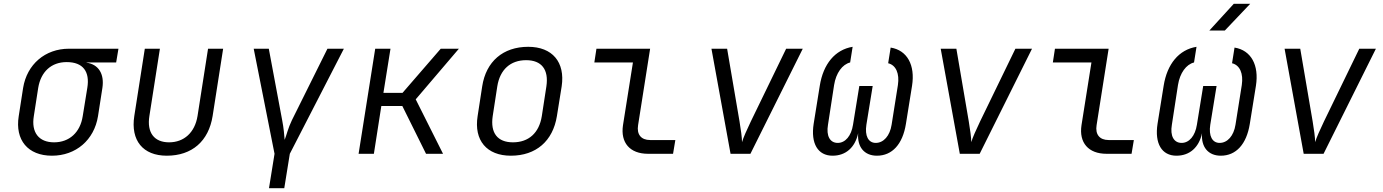

<svg xmlns="http://www.w3.org/2000/svg" viewBox="-20 -805 7240 1005"><path d="M252 10C377 10 473 -72 493 -197L516 -345C527 -418 496 -468 433 -477V-478H588L600 -550H341C216 -550 121 -468 101 -345L78 -197C58 -72 126 10 252 10ZM263 -60C183 -60 143 -112 157 -197L180 -345C194 -430 249 -480 329 -480C415 -480 451 -430 437 -345L413 -197C400 -112 343 -60 263 -60Z M853 10C985 10 1072 -66 1093 -198L1148 -550H1069L1014 -198C1000 -111 943 -60 865 -60C787 -60 748 -111 762 -198L817 -550H738L683 -198C663 -70 728 10 853 10Z M1388 180H1468L1497 0L1780 -550H1694L1508 -176C1488 -135 1480 -98 1470 -73C1468 -98 1465 -135 1457 -176L1387 -550H1308L1417 0Z M1857 0H1937L1976 -250H2086L2210 0H2299L2156 -285L2382 -550H2287L2087 -319H1987L2024 -550H1944Z M2654 10C2786 10 2874 -67 2895 -197L2920 -353C2939 -480 2871 -560 2745 -560C2613 -560 2524 -483 2504 -353L2480 -197C2460 -70 2528 10 2654 10ZM2665 -60C2584 -60 2546 -109 2559 -197L2583 -353C2597 -441 2652 -490 2734 -490C2815 -490 2853 -441 2840 -353L2816 -197C2802 -109 2747 -60 2665 -60Z M3372 0H3503L3515 -72H3383C3336 -72 3312 -101 3320 -150L3383 -550H3102L3091 -478H3293L3241 -150C3227 -58 3277 0 3372 0Z M3804 0H3908L4182 -550H4095L3910 -169C3890 -127 3870 -83 3864 -61C3864 -84 3858 -127 3851 -169L3786 -550H3704Z M4338 10C4407 10 4456 -33 4472 -108C4466 -36 4504 10 4570 10C4650 10 4705 -50 4722 -157L4754 -356C4771 -464 4729 -542 4642 -556L4629 -474C4670 -464 4689 -420 4680 -360L4647 -152C4638 -94 4605 -57 4564 -57C4525 -57 4506 -94 4515 -152L4548 -355H4478L4445 -152C4436 -94 4405 -57 4365 -57C4324 -57 4304 -94 4314 -152L4346 -360C4356 -423 4389 -468 4430 -478L4443 -560C4351 -545 4289 -470 4271 -356L4239 -157C4223 -54 4261 10 4338 10Z M5004 0H5108L5382 -550H5295L5110 -169C5090 -127 5070 -83 5064 -61C5064 -84 5058 -127 5051 -169L4986 -550H4904Z M5772 0H5903L5915 -72H5783C5736 -72 5712 -101 5720 -150L5783 -550H5502L5491 -478H5693L5641 -150C5627 -58 5677 0 5772 0Z M6310 -645H6391L6524 -785H6438ZM6138 10C6207 10 6256 -33 6272 -108C6266 -36 6304 10 6370 10C6450 10 6505 -50 6522 -157L6554 -356C6571 -464 6529 -542 6442 -556L6429 -474C6470 -464 6489 -420 6480 -360L6447 -152C6438 -94 6405 -57 6364 -57C6325 -57 6306 -94 6315 -152L6348 -355H6278L6245 -152C6236 -94 6205 -57 6165 -57C6124 -57 6104 -94 6114 -152L6146 -360C6156 -423 6189 -468 6230 -478L6243 -560C6151 -545 6089 -470 6071 -356L6039 -157C6023 -54 6061 10 6138 10Z M6804 0H6908L7182 -550H7095L6910 -169C6890 -127 6870 -83 6864 -61C6864 -84 6858 -127 6851 -169L6786 -550H6704Z"/></svg>

Font: JetBrains Mono Light
Style: Italic
Weight: 336
Italic angle: -9°
Monospace: yes
Designer: Philipp Nurullin, Konstantin Bulenkov
Foundry: JetBrains
Version: Version 2.305